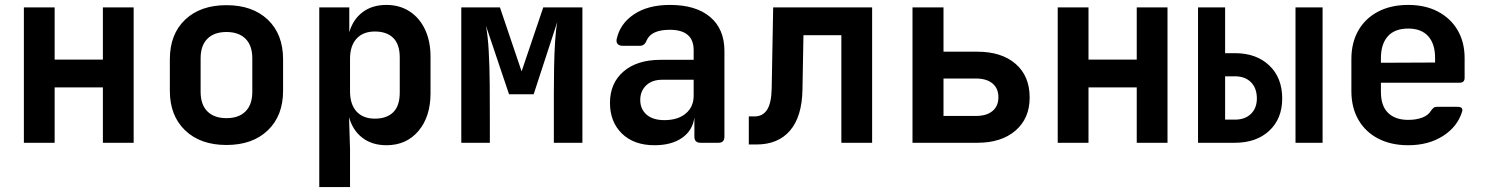

<svg xmlns="http://www.w3.org/2000/svg" viewBox="-20 -580 6040 780"><path d="M77 0V-550H202V-338H398V-550H523V0H398V-225H202V0Z M900 9Q794 9 732 -50.5Q670 -110 670 -211V-339Q670 -441 732 -500Q794 -559 900 -559Q1006 -559 1068 -500Q1130 -441 1130 -339V-211Q1130 -110 1068 -50.5Q1006 9 900 9ZM900 -100Q950 -100 977.5 -127.5Q1005 -155 1005 -207V-343Q1005 -395 977.5 -422.5Q950 -450 900 -450Q850 -450 822.5 -422.5Q795 -395 795 -343V-207Q795 -155 822.5 -127.5Q850 -100 900 -100Z M1277 180V-550H1399V-449Q1414 -501 1453 -530.5Q1492 -560 1550 -560Q1603 -560 1643.5 -534Q1684 -508 1706.5 -460.5Q1729 -413 1729 -350V-201Q1729 -106 1680 -48Q1631 10 1550 10Q1492 10 1452.5 -20Q1413 -50 1398 -104L1402 26V180ZM1503 -98Q1551 -98 1577.5 -124Q1604 -150 1604 -204V-346Q1604 -400 1577.5 -426Q1551 -452 1503 -452Q1455 -452 1428.5 -423Q1402 -394 1402 -341V-209Q1402 -156 1428.5 -127Q1455 -98 1503 -98Z M1854 0V-550H2011L2099 -290L2187 -550H2346V0H2230V-94Q2230 -143 2230 -198Q2230 -253 2231 -308Q2232 -363 2235 -410.5Q2238 -458 2244 -491L2148 -197H2048L1954 -476Q1962 -435 1965.5 -371.5Q1969 -308 1969.5 -235.5Q1970 -163 1970 -94V0Z M2639 10Q2555 10 2506.5 -37.5Q2458 -85 2458 -162Q2458 -242 2513 -289.5Q2568 -337 2664 -337H2798V-376Q2798 -459 2701 -459Q2626 -459 2607 -416Q2599 -394 2580 -394H2509Q2496 -394 2489.5 -401Q2483 -408 2485 -420Q2498 -483 2555 -521.5Q2612 -560 2702 -560Q2807 -560 2865 -511Q2923 -462 2923 -373V-25Q2923 0 2899 0H2826Q2801 0 2801 -25V-103Q2794 -50 2751 -20Q2708 10 2639 10ZM2679 -92Q2734 -92 2766 -119Q2798 -146 2798 -191V-256H2670Q2629 -256 2605 -233Q2581 -210 2581 -174Q2581 -137 2606.5 -114.5Q2632 -92 2679 -92Z M3022 7V-107H3045Q3079 -107 3096.5 -134.5Q3114 -162 3115 -222L3121 -550H3523V0H3398V-437H3244L3240 -215Q3238 -106 3189.5 -49.5Q3141 7 3053 7Z M3687 0V-550H3813V-370H3950Q4049 -370 4106 -320.5Q4163 -271 4163 -184Q4163 -99 4105.5 -49.5Q4048 0 3951 0ZM3813 -109H3945Q3988 -109 4012 -129Q4036 -149 4036 -185Q4036 -221 4012 -241Q3988 -261 3945 -261H3813Z M4277 0V-550H4402V-338H4598V-550H4723V0H4598V-225H4402V0Z M4847 0V-550H4957V-364H4997Q5084 -364 5136.5 -314Q5189 -264 5189 -180Q5189 -98 5136.5 -49Q5084 0 4997 0ZM5243 0V-550H5353V0ZM4957 -94H4997Q5038 -94 5062 -117.5Q5086 -141 5086 -180Q5086 -222 5062 -246Q5038 -270 4997 -270H4957Z M5701 10Q5631 10 5579 -17Q5527 -44 5498.5 -93.5Q5470 -143 5470 -210V-340Q5470 -407 5498.5 -456.5Q5527 -506 5579 -533Q5631 -560 5701 -560Q5770 -560 5821.5 -533Q5873 -506 5901.5 -457.5Q5930 -409 5930 -344V-264Q5930 -244 5910 -244H5590V-206Q5590 -150 5619 -121.5Q5648 -93 5701 -93Q5734 -93 5758.5 -102.5Q5783 -112 5794 -131Q5799 -138 5804 -142Q5809 -146 5817 -146H5901Q5925 -146 5920 -127Q5901 -65 5842 -27.5Q5783 10 5701 10ZM5590 -344V-325L5810 -326V-345Q5810 -402 5782 -433Q5754 -464 5701 -464Q5646 -464 5618 -432.5Q5590 -401 5590 -344Z"/></svg>

Font: Pitagon Sans Mono
Style: Bold
Weight: 700
Monospace: yes
Designer: Travis Tran
Foundry: Pitagon
Version: Version 1.001; ttfautohint (v1.8.4.7-5d5b);gftools[0.9.26]